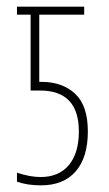

<svg xmlns="http://www.w3.org/2000/svg" viewBox="-20 -547 329 577"><path d="M31 -1V-28Q70 -15 102 -15Q157 -15 187 -51Q217 -87 217 -152Q217 -275 100 -275H72V-503H31V-527H233V-503H98V-301H105Q167 -301 205.5 -265.5Q244 -230 244 -152Q244 -74 207.5 -32Q171 10 103 10Q62 10 31 -1Z"/></svg>

Font: Noto Sans Display Thin Cond
Style: Regular
Weight: 250
Width: 3
Designer: Monotype Design team
Foundry: Monotype Imaging Inc.
Version: Version 1.000